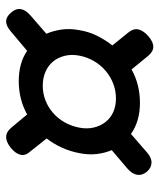

<svg xmlns="http://www.w3.org/2000/svg" viewBox="34 -694 531 640"><g transform="rotate(90 300.0 -374.5)"><path d="M485 -210Q500 -194 496.5 -177.5Q493 -161 474 -145Q454 -129 437.5 -129Q421 -129 407 -145L362 -199Q337 -185 309 -178Q281 -171 251 -171Q221 -171 195.5 -178Q170 -185 150 -199L87 -146Q68 -129 52 -129Q36 -129 22 -146Q8 -162 11 -178.5Q14 -195 33 -211L93 -263Q83 -286 79 -314Q75 -342 81 -373Q86 -404 99.5 -431.5Q113 -459 132 -483L89 -536Q75 -553 78.5 -569.5Q82 -586 101 -603Q121 -620 137 -619.5Q153 -619 167 -602L212 -547Q237 -561 265 -568Q293 -575 323 -575Q354 -575 380 -567.5Q406 -560 427 -545L488 -598Q506 -614 523 -613.5Q540 -613 553 -598Q566 -582 563 -565Q560 -548 541 -532L481 -481Q491 -457 494 -430Q497 -403 491 -373Q485 -342 472.5 -314.5Q460 -287 442 -264ZM266 -251Q292 -251 315 -260Q338 -269 357 -285.5Q376 -302 388.5 -324.5Q401 -347 406 -373Q411 -399 405.5 -421.5Q400 -444 387 -460.5Q374 -477 354 -486Q334 -495 309 -495Q283 -495 259.5 -486Q236 -477 216.5 -460.5Q197 -444 184 -421.5Q171 -399 166 -373Q161 -347 166.5 -324.5Q172 -302 185.5 -285.5Q199 -269 220 -260Q241 -251 266 -251Z"/></g></svg>

Font: Maple Mono SemiBold
Style: Italic
Weight: 600
Italic angle: -10°
Monospace: yes
Designer: subframe7536
Version: Version 7.000